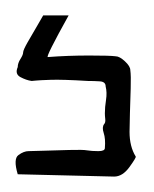

<svg xmlns="http://www.w3.org/2000/svg" viewBox="-25 -31 200 249"><path d="M123 198 -2 195Q-8 175 -1 170Q6 165 12 165Q14 165 30.5 164.5Q47 164 65 163.5Q83 163 88 164Q94 165 102.5 165Q111 165 111 161Q112 149 109.5 141.5Q107 134 110 130Q112 128 111.5 123.5Q111 119 111 116Q111 108 112.5 98.5Q114 89 112 81Q112 75 104.5 74.5Q97 74 89 74Q56 72 41 72.5Q26 73 21.5 73.5Q17 74 16 74Q9 73 1.5 69Q-6 65 -2 56Q-2 51 1.5 45.5Q5 40 5 37Q5 34 11 23.5Q17 13 23.5 2Q30 -9 31 -11H64Q34 43 37 43Q63 41 90.5 41Q118 41 125 42Q130 42 137 48.5Q144 55 144 60Q145 67 144.5 83.5Q144 100 143.5 116Q143 132 143 140Q143 159 151 172Q152 173 143 185.5Q134 198 123 198Z"/></svg>

Font: Sankofa Display
Style: Regular
Weight: 400
Designer: Batsirai Madzonga
Foundry: Batsirai Madzonga
Version: Version 1.000; ttfautohint (v1.8.4.7-5d5b)